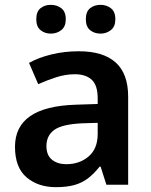

<svg xmlns="http://www.w3.org/2000/svg" viewBox="-20 -764 625 794"><path d="M211 10Q138 10 90 -30.5Q42 -71 42 -157Q42 -240 104.5 -283.5Q167 -327 293 -331L384 -334V-357Q384 -412 359 -434.5Q334 -457 290 -457Q251 -457 212.5 -444.5Q174 -432 138 -416L100 -504Q140 -526 193 -539Q246 -552 306 -552Q407 -552 458.5 -505.5Q510 -459 510 -364V0H420L396 -75H392Q369 -46 344.5 -27Q320 -8 288 1Q256 10 211 10ZM254 -85Q309 -85 346.5 -117Q384 -149 384 -210V-256L318 -254Q236 -250 204 -226.5Q172 -203 172 -160Q172 -122 195 -103.5Q218 -85 254 -85ZM130 -684Q130 -716 147.5 -730Q165 -744 190 -744Q215 -744 233.5 -730Q252 -716 252 -684Q252 -654 233.5 -639.5Q215 -625 190 -625Q165 -625 147.5 -639.5Q130 -654 130 -684ZM335 -684Q335 -716 352.5 -730Q370 -744 396 -744Q420 -744 438.5 -730Q457 -716 457 -684Q457 -654 438.5 -639.5Q420 -625 396 -625Q370 -625 352.5 -639.5Q335 -654 335 -684Z"/></svg>

Font: Noto Sans Symbols SemiBold
Style: Regular
Weight: 600
Version: Version 2.002